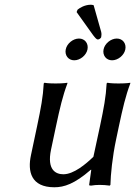

<svg xmlns="http://www.w3.org/2000/svg" viewBox="-20 -782 571 812"><path d="M364 -64H366L357 0C357 2 359 3 365 3C379 1 386 0 401 0C413 0 432 1 444 3L447 0C448 -43 455 -117 471 -192L483 -249C499 -324 511 -376 531 -429V-432C531 -432 516 -429 481 -429C447 -429 434 -432 434 -432L431 -429C428 -372 419 -325 403 -249L375 -119C343 -88 292 -45 248 -45C218 -45 177 -61 196 -150L217 -249C233 -324 245 -376 265 -429V-432C265 -432 250 -429 215 -429C181 -429 168 -432 168 -432L165 -429C162 -372 153 -325 137 -249L111 -126C96 -57 111 10 210 10C251 10 295 -4 364 -64ZM376 -760C373 -761 368 -762 364 -762C337 -762 315 -747 308 -741L304 -731L374 -633C384 -620 389 -615 394 -615C400 -615 407 -621 408 -625C409 -632 410 -638 408 -647ZM258 -573C253 -548 269 -527 294 -527C319 -527 345 -548 350 -573C355 -598 339 -619 314 -619C289 -619 263 -598 258 -573ZM418 -573C413 -548 429 -527 454 -527C479 -527 505 -548 510 -573C515 -598 499 -619 474 -619C449 -619 423 -598 418 -573Z"/></svg>

Font: Libertinus Sans
Style: Italic
Weight: 400
Italic angle: -12°
Designer: Philipp H. Poll, Khaled Hosny
Foundry: Caleb Maclennan
Version: Version 7.050;RELEASE